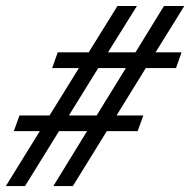

<svg xmlns="http://www.w3.org/2000/svg" viewBox="-22 -630 640 645"><path d="M-2.4 -4.9 111.8 -189.5H24.4L43.5 -242.2H144.5L243.2 -401.4H153.3L171.9 -454.1H275.9L372.6 -609.9H438L340.8 -454.1H433.1L528.8 -609.9H597.2L500.5 -454.1H587.9L569.3 -401.4H467.8L369.6 -242.2H459.5L440.4 -189.5H336.9L222.7 -4.9H157.2L270.5 -189.5H176.3L62 -4.9ZM209.5 -242.2H302.7L400.9 -401.4H308.1Z"/></svg>

Font: Elstob 14pt SemiBold
Style: Italic
Weight: 600
Italic angle: -20°
Designer: Peter S. Baker
Version: Version 1.015